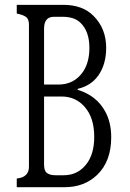

<svg xmlns="http://www.w3.org/2000/svg" viewBox="-20 -780 540 800"><path d="M49.8 -759.8H243.7Q324.2 -759.8 369.6 -713.9Q422.4 -661.1 422.4 -580.6Q422.4 -512.2 389.6 -465.3Q359.4 -422.9 303.7 -409.7V-405.8Q382.8 -381.8 418.9 -314.5Q443.4 -269 443.4 -208.5Q443.4 -107.9 385.3 -51.8Q331.5 0 249.5 0H49.8V-36.1Q100.6 -41.5 100.6 -85V-677.7Q100.6 -699.7 88.9 -709Q77.6 -717.8 49.8 -723.6ZM163.6 -427.7H223.6Q288.6 -427.7 325.2 -480Q352.5 -519.5 352.5 -580.6Q352.5 -649.4 314.9 -685.5Q289.6 -710 240.7 -710H204.6Q163.6 -710 163.6 -660.6ZM163.6 -377.9V-95.2Q163.6 -71.3 172.4 -62Q184.6 -49.8 211.4 -49.8H245.6Q302.7 -49.8 338.4 -94.2Q372.6 -136.2 372.6 -209.5Q372.6 -289.6 333 -334.5Q295.4 -377.9 235.8 -377.9Z"/></svg>

Font: BIZ UDMincho
Style: Regular
Weight: 400
Monospace: yes
Designer: TypeBank Co., Ltd.
Foundry: Morisawa Inc.
Version: Version 1.06